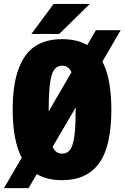

<svg xmlns="http://www.w3.org/2000/svg" viewBox="-37 -905 634 976"><path d="M122.5 -732.5 235.5 -885H419.5L264 -732.5ZM279 11Q202.5 11 150 -20L108 51.5H-17L73.5 -103.5Q27.5 -191 27.5 -348Q27.5 -474 57.2 -554.2Q87 -634.5 141.8 -670.2Q196.5 -706 279 -706Q354.5 -706 406.5 -676L450.5 -751.5H576.5L483.5 -592Q529 -505.5 529 -348Q529 -160 466.2 -74.5Q403.5 11 279 11ZM210.5 -348V-339L326.5 -538Q311 -571 279 -571Q239 -571 224.8 -519.8Q210.5 -468.5 210.5 -348ZM279 -124Q300 -124 313.5 -137Q327 -150 334.5 -179.2Q342 -208.5 344.8 -248Q347.5 -287.5 347.5 -348V-358.5L230.5 -158.5Q246 -124 279 -124Z"/></svg>

Font: League Mono Narrow ExtraBold
Style: Regular
Weight: 800
Width: 3
Designer: Tyler Finck
Foundry: The League of Moveable Type / Tyler Finck
Version: Version 2.210